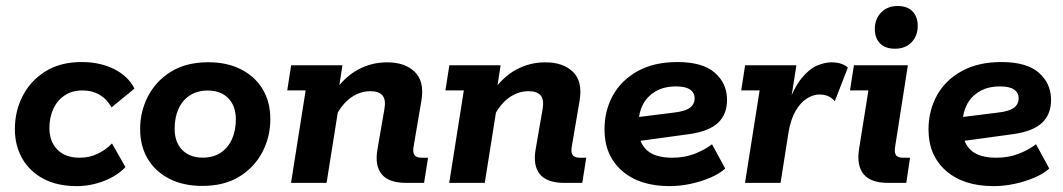

<svg xmlns="http://www.w3.org/2000/svg" viewBox="-20 -622 3616 653"><path d="M241.5 11Q174.9 11 127.7 -14Q80.6 -39.1 55.6 -83.1Q30.6 -127.1 30.6 -183Q30.6 -243.7 57 -295.4Q83.4 -347 134.2 -379Q184.9 -411 257.8 -411Q319.8 -411 367.7 -387.3Q415.6 -363.5 437.3 -320.7L359.2 -256.7Q344.5 -284.2 319.2 -299.3Q293.9 -314.4 260.3 -314.4Q225.7 -314.4 200.3 -297.7Q174.9 -281 161.5 -252.1Q148 -223.2 148 -186.1Q148 -141.2 174.9 -113.4Q201.8 -85.6 251.2 -85.6Q284 -85.6 312.2 -99.1Q340.4 -112.6 360.9 -134.1L406.6 -53.7Q378.1 -23.5 333.1 -6.3Q288 11 241.5 11Z M667.9 10.3Q603.7 10.3 556.2 -13.9Q508.7 -38.1 482.7 -81.4Q456.6 -124.8 456.6 -183.3Q456.6 -243 483.4 -294.6Q510.1 -346.3 561.8 -378.3Q613.4 -410.3 688.3 -410.3Q752.3 -410.3 799.8 -386.1Q847.3 -361.9 873.4 -318.6Q899.4 -275.3 899.4 -216.7Q899.4 -157 872.7 -105.4Q846 -53.8 794.7 -21.8Q743.4 10.3 667.9 10.3ZM669.3 -85.9Q705.4 -85.9 730.5 -102.5Q755.7 -119.1 768.9 -148.6Q782.1 -178.1 782.1 -216.2Q782.1 -261.6 756.5 -287.8Q730.9 -314.1 686.7 -314.1Q651.4 -314.1 625.9 -297.7Q600.4 -281.2 587.2 -251.9Q574 -222.7 574 -183.7Q574 -138.4 599.6 -112.2Q625.2 -85.9 669.3 -85.9Z M969.8 0 1019.5 -314.5H956.9L970.2 -400H1144.6L1125.4 -276.2L1118.1 -311.1Q1152.4 -360.8 1198 -385.4Q1243.7 -410 1296.7 -410Q1357.9 -410 1391.1 -377.1Q1424.2 -344.3 1413.2 -279.3L1387 -125.7Q1383 -104.5 1389.4 -95Q1395.8 -85.5 1415.4 -85.5H1435.9L1422.3 0H1361.6Q1302.5 0 1278.3 -29.3Q1254 -58.6 1263.8 -114.4L1287.5 -251.6Q1293 -283.2 1280.6 -297.6Q1268.1 -311.9 1239.7 -311.9Q1204.6 -311.9 1173.6 -290.1Q1142.6 -268.3 1119.9 -222.8L1136.2 -286L1090.7 0Z M1507.8 0 1557.5 -314.5H1494.9L1508.2 -400H1682.6L1663.4 -276.2L1656.1 -311.1Q1690.4 -360.8 1736 -385.4Q1781.7 -410 1834.7 -410Q1895.9 -410 1929.1 -377.1Q1962.2 -344.3 1951.2 -279.3L1925 -125.7Q1921 -104.5 1927.4 -95Q1933.8 -85.5 1953.4 -85.5H1973.9L1960.3 0H1899.6Q1840.5 0 1816.3 -29.3Q1792 -58.6 1801.8 -114.4L1825.5 -251.6Q1831 -283.2 1818.6 -297.6Q1806.1 -311.9 1777.7 -311.9Q1742.6 -311.9 1711.6 -290.1Q1680.6 -268.3 1657.9 -222.8L1674.2 -286L1628.7 0Z M2257.3 11Q2154.7 11 2095.3 -41.3Q2035.9 -93.5 2035.9 -181.6Q2035.9 -245.6 2064.5 -297.5Q2093.2 -349.3 2148.9 -380.2Q2204.7 -411 2283.9 -411Q2370 -411 2411.4 -374.4Q2452.7 -337.8 2452.7 -282.5Q2452.7 -233.5 2422.3 -204.6Q2391.8 -175.6 2325.7 -166.1L2101.4 -135.3V-217.7L2274.3 -239.4Q2310.3 -243.6 2326.3 -255.4Q2342.4 -267.3 2342.4 -288.2Q2342.4 -306.9 2326.8 -317.5Q2311.3 -328.1 2279.4 -328.1Q2237.9 -328.1 2209.3 -311Q2180.6 -294 2166.3 -265.9Q2152 -237.9 2152 -203.8V-182.3Q2152 -137.2 2179.8 -111.4Q2207.6 -85.6 2266.5 -85.6Q2308.4 -85.6 2343.1 -99.2Q2377.8 -112.8 2401.6 -131.5L2446.5 -48.7Q2427.2 -31.2 2396.3 -18Q2365.4 -4.7 2329.4 3.1Q2293.4 11 2257.3 11Z M2513.8 0 2563.5 -314.5H2500.9L2514.2 -400H2688.6L2664.9 -249.9L2657.9 -261.7Q2680.6 -325 2706.8 -356.6Q2733 -388.3 2759.4 -399.2Q2785.8 -410 2807 -410Q2843.8 -410 2863.7 -392.3L2819.2 -277.9Q2808.5 -290.1 2795.5 -295.4Q2782.5 -300.6 2766.5 -300.6Q2746 -300.6 2724.3 -287.1Q2702.6 -273.6 2685.9 -244.9Q2669.2 -216.2 2661.7 -171.3L2634.7 0Z M3000.9 0Q2941.7 0 2917.4 -29.3Q2893.1 -58.6 2901.6 -114.4L2933.5 -314.5H2870.9L2884.2 -400H3067.7L3024.8 -125.7Q3021 -104.5 3026.9 -95Q3032.8 -85.5 3052.5 -85.5H3075.1L3062.3 0ZM3023.9 -456.3Q2991.3 -456.3 2973.3 -474.2Q2955.3 -492.2 2955.3 -523.6Q2955.3 -557.2 2976.7 -579.4Q2998 -601.6 3032.9 -601.6Q3065.8 -601.6 3083.5 -583.4Q3101.2 -565.2 3101.2 -533.8Q3101.2 -499.7 3080 -478Q3058.8 -456.3 3023.9 -456.3Z M3359.3 11Q3256.7 11 3197.3 -41.3Q3137.9 -93.5 3137.9 -181.6Q3137.9 -245.6 3166.5 -297.5Q3195.2 -349.3 3250.9 -380.2Q3306.7 -411 3385.9 -411Q3472 -411 3513.4 -374.4Q3554.7 -337.8 3554.7 -282.5Q3554.7 -233.5 3524.3 -204.6Q3493.8 -175.6 3427.7 -166.1L3203.4 -135.3V-217.7L3376.3 -239.4Q3412.3 -243.6 3428.3 -255.4Q3444.4 -267.3 3444.4 -288.2Q3444.4 -306.9 3428.8 -317.5Q3413.3 -328.1 3381.4 -328.1Q3339.9 -328.1 3311.3 -311Q3282.6 -294 3268.3 -265.9Q3254 -237.9 3254 -203.8V-182.3Q3254 -137.2 3281.8 -111.4Q3309.6 -85.6 3368.5 -85.6Q3410.4 -85.6 3445.1 -99.2Q3479.8 -112.8 3503.6 -131.5L3548.5 -48.7Q3529.2 -31.2 3498.3 -18Q3467.4 -4.7 3431.4 3.1Q3395.4 11 3359.3 11Z"/></svg>

Font: Rokkitt SemiBold
Style: Italic
Weight: 600
Italic angle: -9°
Designer: Vernon Adams
Foundry: Vernon Adams
Version: Version 3.103